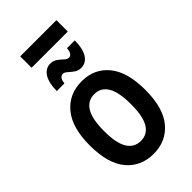

<svg xmlns="http://www.w3.org/2000/svg" viewBox="-261 -927 1013 1013"><g transform="rotate(-45 245.5 -420.0)"><path d="M38 -259Q38 -393 95.5 -461Q153 -529 247 -529Q341 -529 397 -461Q453 -393 453 -259Q453 -124 396 -56.5Q339 11 246 11Q151 11 94.5 -56.5Q38 -124 38 -259ZM145 -259Q145 -169 171 -127Q197 -85 246 -85Q295 -85 320.5 -127Q346 -169 346 -259Q346 -349 320.5 -391.5Q295 -434 246 -434Q197 -434 171 -391.5Q145 -349 145 -259ZM118 -585Q118 -645 139 -678.5Q160 -712 196 -712Q218 -712 234.5 -700Q251 -688 263.5 -676Q276 -664 288 -664Q298 -664 306 -673Q314 -682 316 -707H374Q374 -646 353 -613Q332 -580 296 -580Q274 -580 257.5 -592Q241 -604 228.5 -615.5Q216 -627 204 -627Q194 -627 186 -618Q178 -609 175 -585ZM111 -766V-851H381V-766Z"/></g></svg>

Font: Radio Canada Condensed Medium
Style: Regular
Weight: 500
Width: 3
Designer: Charles Daoud, Etienne Aubert Bonn, Alexandre Saumier Demers, Jacques Le Bailly
Foundry: Radio-Canada
Version: Version 2.104; ttfautohint (v1.8.4.7-5d5b);gftools[0.9.28.de